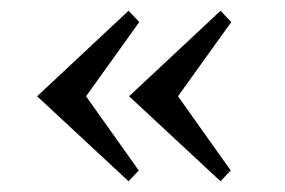

<svg xmlns="http://www.w3.org/2000/svg" viewBox="-20 -441 529 357"><path d="M219 -104 238 -124 140 -262 239 -400 219 -421 49 -262ZM390 -104 409 -124 311 -262 410 -400 390 -421 220 -262Z"/></svg>

Font: Libre Baskerville
Style: Regular
Weight: 400
Designer: Pablo Impallari, Rodrigo Fuenzalida
Foundry: Pablo Impallari, Rodrigo Fuenzalida
Version: Version 1.051;Glyphs 3.2.3 (3260)